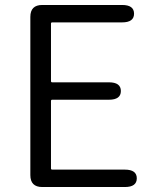

<svg xmlns="http://www.w3.org/2000/svg" viewBox="-20 -752 624 772"><path d="M150 0Q102 0 102 -48V-684Q102 -732 150 -732H471Q519 -732 519 -697Q519 -662 471 -662H190Q185 -662 185 -657V-426Q185 -421 190 -421H418Q466 -421 466 -386Q466 -351 418 -351H190Q185 -351 185 -346V-75Q185 -70 190 -70H482Q530 -70 530 -35Q530 0 482 0Z"/></svg>

Font: Resource Han Rounded KR Normal
Style: Regular
Weight: 350
Designer: Cyano Hao (round all glyphs); Ryoko NISHIZUKA 西塚涼子 (kana, bopomofo & ideographs); Paul D. Hunt (Latin, Greek & Cyrillic)
Foundry: Cyano Hao
Version: 0.990